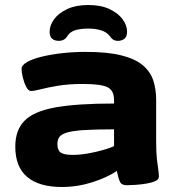

<svg xmlns="http://www.w3.org/2000/svg" viewBox="-20 -738 705 766"><path d="M227 8Q136 8 88.5 -32Q41 -72 41 -153Q41 -219 78 -256.5Q115 -294 201 -309.5Q287 -325 435 -325V-339Q435 -377 409 -390Q383 -403 310 -403Q254 -403 212 -396Q170 -389 143 -382Q116 -375 104 -375Q93 -375 84.5 -391.5Q76 -408 71 -429Q66 -450 66 -463Q66 -478 88 -490.5Q110 -503 147 -512Q184 -521 229 -526Q274 -531 321 -531Q409 -531 464.5 -517Q520 -503 550 -477.5Q580 -452 591.5 -417Q603 -382 603 -340V-175Q603 -130 606 -103Q609 -76 611.5 -60.5Q614 -45 614 -34Q614 -22 599.5 -15.5Q585 -9 564 -5.5Q543 -2 521.5 -0.5Q500 1 486 1Q465 1 458.5 -13Q452 -27 446 -56Q408 -30 348.5 -11Q289 8 227 8ZM271 -120Q299 -120 332.5 -126Q366 -132 394.5 -140.5Q423 -149 435 -155V-222Q359 -222 314 -219Q269 -216 246.5 -209Q224 -202 216.5 -191Q209 -180 209 -163Q209 -139 222 -129.5Q235 -120 271 -120ZM332 -718Q383 -718 417.5 -701.5Q452 -685 469.5 -660.5Q487 -636 487 -612Q487 -592 476.5 -583.5Q466 -575 450 -575Q430 -575 418 -594Q406 -610 383.5 -617Q361 -624 333 -624Q305 -624 283.5 -618.5Q262 -613 250 -596Q238 -575 215 -575Q198 -575 188 -583.5Q178 -592 178 -612Q178 -637 196 -661.5Q214 -686 248.5 -702Q283 -718 332 -718Z"/></svg>

Font: Asap Expanded ExtraBold
Style: Regular
Weight: 800
Width: 7
Designer: Pablo Cosgaya
Foundry: Omnibus-Type
Version: Version 3.001; ttfautohint (v1.8.4.7-5d5b)